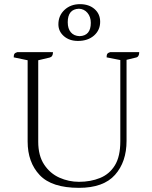

<svg xmlns="http://www.w3.org/2000/svg" viewBox="-20 -892 733 924"><path d="M360 12Q229 12 171 -49.5Q113 -111 113 -211V-602L46 -616Q46 -628 49.5 -633Q53 -638 63 -641H235Q235 -619 219 -615L164 -602V-210Q164 -143 192.5 -100Q221 -57 266 -37Q311 -17 360 -17Q416 -17 461.5 -35.5Q507 -54 533 -96.5Q559 -139 559 -212V-603L493 -616Q493 -628 496.5 -633Q500 -638 510 -641H650Q650 -618 634 -615L589 -604V-214Q589 -113 533.5 -50.5Q478 12 360 12ZM355 -695Q314 -695 287.5 -718Q261 -741 261 -775Q261 -817 290.5 -844.5Q320 -872 365 -872Q408 -872 435 -848.5Q462 -825 462 -787Q462 -747 432.5 -721Q403 -695 355 -695ZM363 -718Q417 -720 417 -782Q417 -811 401 -830Q385 -849 360 -850Q306 -848 306 -785Q306 -754 321 -736.5Q336 -719 363 -718Z"/></svg>

Font: Petrona ExtraLight
Style: Regular
Weight: 200
Designer: Ringo R. Seeber
Foundry: Ringo R. Seeber
Version: Version 2.001; ttfautohint (v1.8.3)